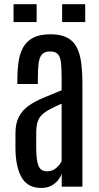

<svg xmlns="http://www.w3.org/2000/svg" viewBox="-20 -908 480 934"><path d="M180.7 6.3C199.9 6.3 216.3 2.6 230 -4.9C243.7 -12.4 254.7 -21.6 263.2 -32.5C271.6 -43.4 277.3 -53.7 280.3 -63.5V0H380.9V-498.5C380.9 -537.9 378.9 -572.7 375 -602.8C371.1 -632.9 363.7 -658.2 352.8 -678.7C341.9 -699.2 326.3 -714.8 305.9 -725.3C285.6 -735.9 258.8 -741.2 225.6 -741.2C190.8 -741.2 162.7 -735.6 141.4 -724.4C120 -713.1 103.8 -697.6 92.8 -677.7C81.7 -657.9 74.2 -634.5 70.3 -607.7C66.4 -580.8 64.5 -551.8 64.5 -520.5V-499.5H164.1V-524.9C164.1 -556.2 165.4 -581.5 168 -601.1C170.6 -620.6 176.2 -634.9 184.8 -644C193.4 -653.2 206.4 -657.7 223.6 -657.7C241.2 -657.7 254 -653.2 262 -644C269.9 -634.9 274.9 -620.7 276.9 -601.3C278.8 -581.9 279.8 -556.6 279.8 -525.4V-468.8C247.2 -455.7 217.3 -443.4 189.9 -431.9C162.6 -420.3 138.8 -407.4 118.7 -393.1C98.5 -378.7 82.8 -360.9 71.8 -339.6C60.7 -318.3 55.2 -291.5 55.2 -259.3V-188C55.5 -127.1 65.4 -79.5 85 -45.2C104.5 -10.8 136.4 6.3 180.7 6.3ZM209 -74.7C188.2 -74.7 174.2 -83.7 167 -101.8C159.8 -119.9 156.2 -149.6 156.2 -190.9V-258.8C156.2 -279.6 158 -296.9 161.6 -310.5C165.2 -324.2 171.5 -335.9 180.4 -345.7C189.4 -355.5 201.9 -364.8 218 -373.8C234.1 -382.7 254.7 -392.7 279.8 -403.8V-125C275.6 -113.9 267.1 -102.8 254.4 -91.6C241.7 -80.3 226.6 -74.7 209 -74.7ZM282.2 -800.8H394.5V-887.7H282.2ZM45.9 -800.8H158.2V-887.7H45.9Z"/></svg>

Font: Antonio
Style: Regular
Weight: 400
Designer: Vernon Adams
Foundry: Vernon Adams
Version: Version 1.002